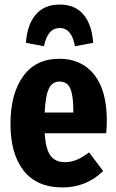

<svg xmlns="http://www.w3.org/2000/svg" viewBox="-20 -806 510 843"><path d="M446 -221H176Q181 -149 202.5 -121.5Q224 -94 265 -94Q292 -94 317 -104.5Q342 -115 371 -137L433 -55Q359 17 254 17Q142 17 84 -56.5Q26 -130 26 -262Q26 -394 81.5 -471Q137 -548 240 -548Q338 -548 393.5 -478.5Q449 -409 449 -276Q449 -244 446 -221ZM302 -319Q302 -387 288.5 -417.5Q275 -448 241 -448Q211 -448 195.5 -418.5Q180 -389 176 -312H302ZM389 -618 309 -603Q295 -683 242 -683Q189 -683 173 -603L94 -618Q99 -697 136.5 -741.5Q174 -786 242 -786Q310 -786 347 -741.5Q384 -697 389 -618Z"/></svg>

Font: Fira Sans Extra Condensed
Style: Bold
Weight: 700
Width: 1
Designer: Carrois Corporate & Edenspiekermann AG
Foundry: Carrois Corporate GbR & Edenspiekermann AG
Version: Version 4.203